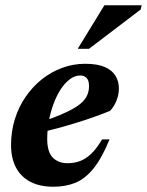

<svg xmlns="http://www.w3.org/2000/svg" viewBox="-20 -697 558 730"><path d="M285 -410Q264.5 -410 245.8 -396Q227 -382 211.2 -358Q195.5 -334 184 -303.2Q172.5 -272.5 166 -238Q159.5 -203.5 159.5 -169.5Q159.5 -119.5 180.5 -98Q201.5 -76.5 237 -76.5Q262.5 -76.5 284.5 -84.8Q306.5 -93 327 -112.5Q347.5 -132 368 -167H396.5Q367.5 -96 335.8 -56.8Q304 -17.5 267 -2.2Q230 13 183 13Q131 13 95 -6Q59 -25 40.5 -60.5Q22 -96 22 -145.5Q22 -197.5 36.5 -244Q51 -290.5 77.5 -329Q104 -367.5 139.5 -395.8Q175 -424 216.8 -439.2Q258.5 -454.5 304 -454.5Q350.5 -454.5 378.8 -442Q407 -429.5 419.5 -408.2Q432 -387 432 -361.5Q432 -337.5 423 -314.8Q414 -292 398.5 -275.5Q370 -264 337.2 -252.2Q304.5 -240.5 269.2 -229.8Q234 -219 198 -209.2Q162 -199.5 126.5 -191L128 -230.5Q175.5 -246 208.8 -260Q242 -274 263.5 -287Q285 -300 296.8 -313Q308.5 -326 313.5 -340Q318.5 -354 318.5 -369.5Q318.5 -383 314.8 -391.8Q311 -400.5 303.5 -405.2Q296 -410 285 -410ZM275.5 -511.5 377 -677H518.5L515 -661L318.5 -511.5Z"/></svg>

Font: Newsreader 24pt
Style: Bold Italic
Weight: 700
Italic angle: -17°
Designer: Hugues Gentile
Foundry: Production Type
Version: Version 1.003